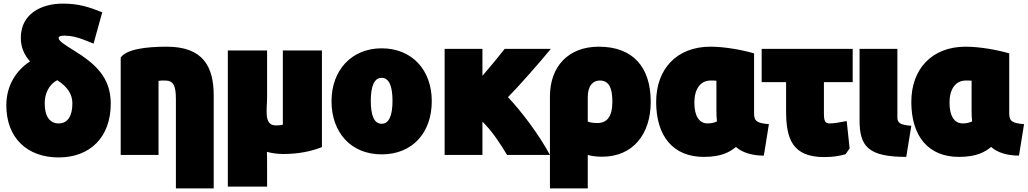

<svg xmlns="http://www.w3.org/2000/svg" viewBox="-20 -826 5679 1061"><path d="M15 -244C15 -62 132 44 304 44C479 44 592 -69 592 -253C592 -400 506 -474 387 -548C345 -574 304 -599 304 -615C304 -625 313 -629 336 -629C354 -629 372 -627 390 -623C425 -615 460 -600 497 -585L545 -758C472 -787 416 -806 327 -806C206 -806 95 -748 95 -617C95 -563 115 -521 146 -487C63 -432 15 -347 15 -244ZM296 -383C353 -347 380 -305 380 -255C380 -183 353 -144 304 -144C255 -144 227 -183 227 -255C227 -309 250 -358 296 -383Z M647 30H856V-379C875 -382 871 -381 892 -381C938 -381 952 -353 952 -279V215H1161V-297C1161 -458 1103 -568 901 -568C786 -568 679 -554 647 -508Z M1239 -547V205H1456V115C1456 77 1456 45 1455 13C1479 20 1513 25 1544 25C1628 25 1698 11 1759 -13V-547H1543V-137C1529 -134 1528 -133 1504 -133C1436 -133 1456 -221 1456 -290V-547Z M2089 27C2260 27 2366 -93 2366 -267C2366 -439 2257 -559 2089 -559C1924 -559 1812 -439 1812 -267C1812 -93 1920 27 2089 27ZM2089 -396C2131 -396 2149 -348 2149 -269C2149 -190 2131 -142 2089 -142C2047 -142 2029 -189 2029 -269C2029 -347 2047 -396 2089 -396Z M2437 -556V30H2646V-154C2702 -98 2744 -33 2782 30H3019C2960 -79 2865 -207 2787 -289C2846 -348 2966 -485 3024 -556H2769C2740 -519 2692 -460 2646 -407V-556Z M3228 215V30C3251 37 3276 40 3308 40C3476 40 3576 -83 3576 -263C3576 -453 3480 -568 3289 -568C3121 -568 3019 -459 3019 -293V215ZM3228 -154V-289C3228 -355 3259 -381 3294 -381C3342 -381 3364 -346 3364 -264C3364 -178 3332 -146 3280 -146C3259 -146 3242 -149 3228 -154Z M3869 41C3969 41 4014 13 4047 -14C4081 17 4136 34 4201 34L4229 -140C4168 -145 4147 -154 4147 -198V-531C4079 -551 3983 -568 3906 -568C3719 -568 3606 -444 3606 -263C3606 -72 3701 41 3869 41ZM3907 -381C3917 -381 3932 -381 3939 -380V-213C3939 -192 3940 -172 3942 -155C3927 -148 3910 -144 3890 -144C3845 -144 3817 -183 3817 -259C3817 -333 3850 -381 3907 -381Z M4189 -372H4324V-212C4324 -58 4359 42 4535 42C4583 42 4619 36 4653 26L4675 -6C4670 -56 4664 -107 4659 -157C4613 -148 4587 -144 4564 -144C4539 -144 4533 -159 4533 -200V-372H4692V-556H4189Z M4730 -556V-161C4730 -17 4778 41 4988 41L5016 -131C4952 -135 4939 -149 4939 -177V-556Z M5279 41C5379 41 5424 13 5457 -14C5491 17 5546 34 5611 34L5639 -140C5578 -145 5557 -154 5557 -198V-531C5489 -551 5393 -568 5316 -568C5129 -568 5016 -444 5016 -263C5016 -72 5111 41 5279 41ZM5317 -381C5327 -381 5342 -381 5349 -380V-213C5349 -192 5350 -172 5352 -155C5337 -148 5320 -144 5300 -144C5255 -144 5227 -183 5227 -259C5227 -333 5260 -381 5317 -381Z"/></svg>

Font: Repo ExtraBlack
Style: Regular
Weight: 400
Designer: Stefan Peev
Foundry: Context Ltd
Version: Version 001.502